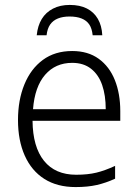

<svg xmlns="http://www.w3.org/2000/svg" viewBox="-20 -749 560 779"><path d="M273 -542Q337 -542 380.5 -510.5Q424 -479 446 -424Q468 -369 468 -298V-259H112Q113 -153 158.5 -96.5Q204 -40 289 -40Q336 -40 371 -48.5Q406 -57 447 -76V-24Q410 -7 373 1.5Q336 10 287 10Q212 10 160 -23Q108 -56 80.5 -117.5Q53 -179 53 -262Q53 -343 79 -406.5Q105 -470 154 -506Q203 -542 273 -542ZM273 -494Q205 -494 163 -445.5Q121 -397 114 -306H409Q409 -362 394.5 -404Q380 -446 349.5 -470Q319 -494 273 -494ZM263 -729Q304 -729 332.5 -714.5Q361 -700 377 -672.5Q393 -645 395 -606H356Q353 -634 342 -650Q331 -666 311 -674Q291 -682 262 -682Q235 -682 215 -674Q195 -666 183.5 -649.5Q172 -633 169 -606H129Q133 -645 149.5 -672Q166 -699 195 -714Q224 -729 263 -729Z"/></svg>

Font: Noto Sans Display Light
Style: Regular
Weight: 300
Designer: Monotype Design Team
Foundry: Monotype Imaging Inc.
Version: Version 2.003